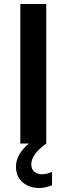

<svg xmlns="http://www.w3.org/2000/svg" viewBox="-20 -720 334 963"><path d="M82 0H125C83 34 60 75 60 117C60 185 114 223 176 223C197 223 220 218 241 209V142C224 150 207 154 191 154C160 154 137 137 137 105C137 71 159 39 212 0V-700H82Z"/></svg>

Font: Chess Sans SemiBold
Style: Regular
Weight: 600
Designer: Wolf Bōese
Foundry: Wolf Bōese
Version: Version 7.223;Glyphs 3.3 (3306)